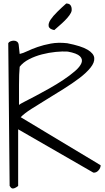

<svg xmlns="http://www.w3.org/2000/svg" viewBox="-20 -1065 600 1100"><path d="M27.3 -817.4Q30.3 -824.2 39.6 -828.1Q48.8 -832 59.1 -832Q69.3 -832 77.1 -826.7Q85 -821.3 86.9 -809.6L92.8 -755.9Q111.3 -759.8 136.7 -772Q162.1 -784.2 195.8 -795.9Q229.5 -807.6 271.5 -815.4Q313.5 -823.2 365.2 -817.4Q445.3 -801.8 481.4 -780.3Q517.6 -758.8 520 -732.9Q522.5 -707 498.5 -677.2Q474.6 -647.5 434.6 -617.2Q394.5 -586.9 344.7 -555.7Q294.9 -524.4 247.6 -495.6Q200.2 -466.8 159.7 -440.9Q119.1 -415 98.6 -393.6L556.6 -118.2Q556.6 -102.5 543.9 -88.4Q531.2 -74.2 514.6 -76.2L84 -324.2V0Q72.3 9.8 64 12.7Q55.7 15.6 50.8 14.6Q45.9 13.7 42 9.3Q38.1 4.9 35.2 0ZM92.8 -682.6Q90.8 -663.1 89.8 -635.7Q88.9 -608.4 88.9 -577.6Q88.9 -546.9 88.9 -517.1Q88.9 -487.3 88.9 -463.9Q93.8 -468.8 119.6 -481.9Q145.5 -495.1 182.6 -514.6Q219.7 -534.2 262.2 -558.1Q304.7 -582 342.8 -607.4Q380.9 -632.8 409.7 -657.7Q438.5 -682.6 446.8 -704.1Q455.1 -725.6 438 -742.7Q420.9 -759.8 368.2 -769.5Q338.9 -771.5 299.3 -767.6Q259.8 -763.7 220.2 -753.4Q180.7 -743.2 146.5 -725.6Q112.3 -708 92.8 -682.6ZM291 -892.6Q261.7 -898.4 258.8 -915Q255.9 -931.6 270 -952.6Q284.2 -973.6 309.1 -998Q334 -1022.5 359.4 -1044.9Q377 -1044.9 383.8 -1035.2Q390.6 -1025.4 390.6 -1012.7V-1004.9Q388.7 -992.2 377.4 -977.1Q366.2 -961.9 351.1 -946.8Q335.9 -931.6 319.3 -917.5Q302.7 -903.3 291 -892.6Z"/></svg>

Font: Shadows Into Light Two
Style: Regular
Weight: 400
Designer: Kimberly Geswein
Foundry: Kimberly Geswein
Version: Version 1.003 2012